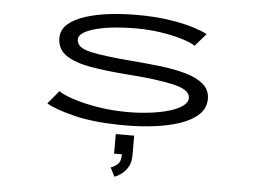

<svg xmlns="http://www.w3.org/2000/svg" viewBox="-53 -580 1206 904"><g transform="rotate(5 550.0 -128.0)"><path d="M550.5 11Q402 11 305.8 -13.2Q209.5 -37.5 174.5 -60.5L226 -122.5Q247.5 -107 297 -90.8Q346.5 -74.5 413.5 -63.5Q480.5 -52.5 554.5 -52.5Q607 -52.5 657.2 -58.5Q707.5 -64.5 748 -76.2Q788.5 -88 812.2 -105Q836 -122 836 -143.5Q836 -183 756.2 -201Q676.5 -219 535 -229Q440.5 -236 365.5 -248.8Q290.5 -261.5 247.2 -290Q204 -318.5 204 -372.5Q204 -411.5 234.8 -438.2Q265.5 -465 316.8 -481.2Q368 -497.5 431 -504.8Q494 -512 558.5 -512Q647.5 -512 715.8 -501.2Q784 -490.5 828.8 -476Q873.5 -461.5 893 -450.5L841.5 -391Q823 -404 780.5 -417.2Q738 -430.5 679.8 -439.5Q621.5 -448.5 556 -448.5Q509 -448.5 462.2 -444Q415.5 -439.5 376.8 -430Q338 -420.5 314.5 -406.2Q291 -392 291 -372.5Q291 -333 359.2 -318.5Q427.5 -304 556 -294Q625 -288.5 690.8 -280.8Q756.5 -273 809.5 -258Q862.5 -243 894 -216.2Q925.5 -189.5 925.5 -147Q925.5 -103.5 893.8 -73.2Q862 -43 808.2 -24.5Q754.5 -6 687.5 2.5Q620.5 11 550.5 11ZM508 148V55.5H595V148Q595 182.5 581.5 204.8Q568 227 550.2 239.5Q532.5 252 519 256L497.5 214Q511.5 210.5 528.5 196.5Q545.5 182.5 545 148Z"/></g></svg>

Font: Trispace Expanded Light
Style: Regular
Weight: 300
Width: 7
Designer: Tyler Finck
Foundry: Etcetera Type Company
Version: Version 1.210; ttfautohint (v1.8.3)